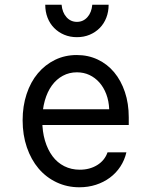

<svg xmlns="http://www.w3.org/2000/svg" viewBox="-20 -783 640 813"><path d="M124.4 -253.8H525.2V-286.2Q525.2 -344.8 508.9 -393.3Q492.6 -441.9 463.6 -476.7Q434.6 -511.6 394 -530.8Q353.4 -550 305.1 -550Q254.8 -550 212.9 -529.5Q171 -509 140.3 -472.5Q109.6 -436 92.7 -384.9Q75.8 -333.8 75.8 -273.7Q75.8 -211.6 93.7 -159.2Q111.7 -106.8 143.4 -69.4Q175.2 -32 219.6 -11Q264 10 316 10Q353.5 10 386.2 -0.6Q419 -11.2 445.3 -30.7Q471.6 -50.2 489.6 -77.6Q507.6 -105 515.2 -138H435.4Q423.4 -103.6 391.7 -84Q360 -64.4 317.8 -64.4Q281.9 -64.4 252.2 -79.3Q222.6 -94.2 202.2 -121.7Q181.8 -149.2 170.4 -187.6Q159 -226 159 -272.9Q159 -318.8 169.6 -356.5Q180.2 -394.2 199.6 -420.9Q219 -447.6 246.1 -462.2Q273.2 -476.8 305.6 -476.8Q334.4 -476.8 358.4 -465.6Q382.4 -454.4 400.6 -434Q418.8 -413.6 429.9 -384.6Q441 -355.6 442.4 -320.2H124.4ZM240.8 -763H171.6Q171.6 -733.2 181.4 -708Q191.2 -682.8 209.3 -664.5Q227.4 -646.2 251.9 -635.9Q276.4 -625.6 305.8 -625.6Q335.2 -625.6 359.7 -635.9Q384.2 -646.2 402.3 -664.5Q420.4 -682.8 430.2 -708.1Q440 -733.3 440 -763H370.8Q367.8 -730 350 -710.2Q332.2 -690.4 305.8 -690.4Q279.4 -690.4 261.6 -710.2Q243.8 -730 240.8 -763Z"/></svg>

Font: CommitMonoV143 ExtLt
Style: Regular
Weight: 200
Monospace: yes
Designer: Eigil Nikolajsen
Foundry: Eigil Nikolajsen
Version: Version 1.143